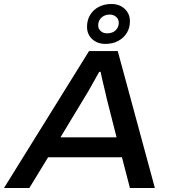

<svg xmlns="http://www.w3.org/2000/svg" viewBox="-46 -942 862 962"><path d="M-26 0 400 -686H544L730 0H605L565 -154H195L101 0ZM257 -254H538L489 -447Q486 -461 481.5 -480Q477 -499 472 -519.5Q467 -540 463.5 -556.5Q460 -573 458 -582H451Q439 -561 424.5 -534.5Q410 -508 396 -484Q382 -460 373 -446ZM482 -722Q442 -722 416 -746Q390 -770 390 -808Q390 -841 405.5 -867Q421 -893 449 -907.5Q477 -922 512 -922Q553 -922 579 -897.5Q605 -873 605 -835Q605 -802 589 -776.5Q573 -751 545.5 -736.5Q518 -722 482 -722ZM490 -775Q508 -775 521 -781.5Q534 -788 541.5 -800.5Q549 -813 549 -828Q549 -846 536 -857.5Q523 -869 504 -869Q487 -869 474 -862Q461 -855 453.5 -843Q446 -831 446 -814Q446 -798 458.5 -786.5Q471 -775 490 -775Z"/></svg>

Font: Archivo SemiExpanded Medium
Style: Italic
Weight: 500
Width: 6
Italic angle: -10°
Designer: Hector Gatti
Foundry: Omnibus-Type
Version: Version 2.001